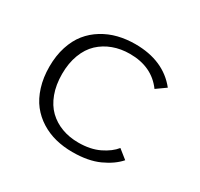

<svg xmlns="http://www.w3.org/2000/svg" viewBox="-150 -898 1149 1101"><g transform="rotate(30 425.0 -347.5)"><path d="M446.5 11Q387.5 11 334.8 -2.2Q282 -15.5 236.5 -44Q191 -72.5 158.2 -114.2Q125.5 -156 106.8 -215.8Q88 -275.5 88 -348Q88 -420.5 107.2 -480.2Q126.5 -540 160 -581.5Q193.5 -623 239.8 -651.2Q286 -679.5 339.2 -692.8Q392.5 -706 451.5 -706Q638 -706 736.5 -582.5L674 -538Q598 -642 453 -642Q393 -642 342.2 -623.2Q291.5 -604.5 253.2 -568.8Q215 -533 193.5 -476.2Q172 -419.5 172 -348Q172 -276 193 -219.2Q214 -162.5 251.2 -126.5Q288.5 -90.5 338.8 -71.8Q389 -53 449 -53Q529 -53 586.5 -81Q644 -109 674 -147L733 -100Q693 -54 621.8 -21.5Q550.5 11 446.5 11Z"/></g></svg>

Font: League Mono Wide Light
Style: Regular
Weight: 300
Width: 8
Designer: Tyler Finck
Foundry: The League of Moveable Type / Tyler Finck
Version: Version 2.210